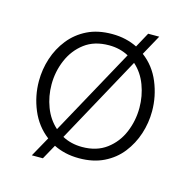

<svg xmlns="http://www.w3.org/2000/svg" viewBox="-95 -676 818 821"><g transform="rotate(15 313.5 -265.5)"><path d="M116 50 165 -38Q114 -77 88.5 -138Q63 -199 63 -265Q63 -317 79 -366Q95 -415 126.5 -454.5Q158 -494 204.5 -517Q251 -540 314 -540Q346 -540 374 -533.5Q402 -527 426 -515L462 -581H511L462 -492Q513 -454 538.5 -392.5Q564 -331 564 -265Q564 -213 548 -164Q532 -115 501 -75.5Q470 -36 423 -13Q376 10 314 10Q281 10 253 3.5Q225 -3 201 -15L165 50ZM119 -265Q119 -213 137 -165.5Q155 -118 191 -86L401 -469Q362 -490 314 -490Q249 -490 206 -457.5Q163 -425 141 -373.5Q119 -322 119 -265ZM314 -40Q378 -40 421.5 -72.5Q465 -105 486.5 -156.5Q508 -208 508 -265Q508 -317 490 -365Q472 -413 436 -445L226 -61Q265 -40 314 -40Z"/></g></svg>

Font: Be Vietnam Pro ExtraLight
Style: Regular
Weight: 200
Designer: Lam Bao, Tony Le, Vietanh Nguyen
Foundry: Yellow Type Foundry
Version: Version 1.002; ttfautohint (v1.8.3)